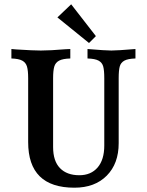

<svg xmlns="http://www.w3.org/2000/svg" viewBox="-20 -855 683 893"><path d="M610 -583Q575 -582 558.5 -573Q542 -564 537 -546Q532 -528 532 -491V-189Q532 -94 476.5 -38Q421 18 326 18Q111 18 111 -194V-491Q111 -527 105.5 -545.5Q100 -564 83.5 -573Q67 -582 33 -583V-627L57 -625Q135 -620 170 -620Q213 -620 285 -626L307 -627V-583Q272 -582 255 -573Q238 -564 232.5 -545.5Q227 -527 227 -491V-171Q227 -106 259 -73Q291 -40 349 -40Q403 -40 434 -76Q465 -112 465 -178V-491Q465 -528 460 -546Q455 -564 438.5 -573Q422 -582 387 -583V-627Q471 -620 498 -620Q526 -620 610 -627ZM426 -687 394 -655 247 -774 311 -835Z"/></svg>

Font: Gupter
Style: Bold
Weight: 700
Designer: Octavio Pardo
Version: Version 1.000